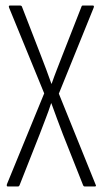

<svg xmlns="http://www.w3.org/2000/svg" viewBox="-20 -675 371 695"><path d="M8 0Q3 0 5 -8L140 -337L13 -647Q10 -655 16 -655H53Q57 -655 59 -652L128 -474Q138 -449 147.5 -423Q157 -397 166 -372H167Q176 -398 186 -423.5Q196 -449 206 -475L275 -651Q276 -655 280 -655H316Q322 -655 319 -647L193 -336L326 -7Q330 0 323 0H286Q283 0 281 -4L208 -188Q197 -217 186.5 -245Q176 -273 166 -301H165Q156 -273 145 -245Q134 -217 124 -190L51 -5Q49 0 45 0Z"/></svg>

Font: Sofia Sans Extra Condensed Light
Style: Regular
Weight: 300
Designer: Botio Nikoltchev, Ani Petrova
Foundry: lettersoup
Version: Version 4.101